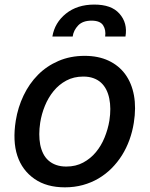

<svg xmlns="http://www.w3.org/2000/svg" viewBox="-20 -792 642 823"><path d="M47.6 -274.9Q56.8 -332 81 -382.6Q105.1 -433.2 142.6 -471.1Q180 -508.9 230.6 -530.7Q281.2 -552.6 343 -552.6Q401.3 -552.6 445.3 -532Q489.3 -511.4 516.9 -473.7Q544.4 -436.1 554.2 -383.2Q563.9 -330.3 553.6 -265.6Q547.6 -227.6 534.8 -192.3Q522 -157 502.7 -126.2Q483.3 -95.5 458.1 -70.3Q432.9 -45.1 402.2 -27Q371.4 -8.9 335.2 1.1Q299 11 258.2 11Q180 11 128.2 -24.9Q74.9 -61.8 54.3 -124.5Q33.7 -187.1 47.6 -274.9ZM152.3 -172.2Q156.6 -150.9 165.3 -133.5Q174 -116.1 187.9 -103.9Q201.7 -91.6 220.7 -84.9Q239.7 -78.1 264.2 -78.1Q305 -78.1 336.6 -95.2Q368.3 -112.2 391.2 -139.9Q414.1 -167.6 428.4 -202.9Q442.8 -238.3 448.9 -274.9Q457 -328.1 448.5 -369.3Q444.2 -390.6 435.4 -408Q426.5 -425.4 412.8 -437.9Q399.1 -450.3 380.3 -457Q361.5 -463.8 337 -463.8Q296.2 -463.8 264.4 -446.7Q232.6 -429.7 209.7 -401.6Q186.8 -373.6 172.4 -338.2Q158 -302.9 152.3 -266Q144.5 -214.8 152.3 -172.2ZM204.5 -635.3Q214.5 -695 262.8 -733.7Q311.1 -772.4 383.9 -772.4Q420.5 -772.4 447.3 -763Q474.1 -753.6 491.8 -733.7Q527.7 -693.5 517.8 -635.3H430.8Q434.7 -663.7 422.2 -683.2Q409.4 -703.5 372.5 -703.5Q334.5 -703.5 315 -682.9Q295.1 -661.9 291.5 -635.3Z"/></svg>

Font: Inter P Medium
Style: Italic
Weight: 500
Italic angle: 9.39999°
Designer: Rasmus Andersson
Foundry: rsms
Version: Version 3.018;git-588b23468